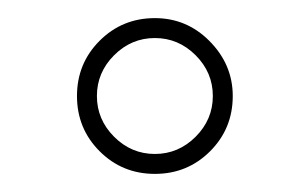

<svg xmlns="http://www.w3.org/2000/svg" viewBox="-20 -517 323 212"><path d="M151 -325Q115 -325 90 -350Q65 -375 65 -411Q65 -447 90 -472Q115 -497 151 -497Q186 -497 211 -472Q237 -446 237 -411Q237 -375 212 -350Q187 -325 151 -325ZM151 -347Q177 -347 196 -366Q215 -385 215 -411Q215 -437 196 -456Q177 -475 151 -475Q125 -475 106 -456Q87 -437 87 -411Q87 -385 106 -366Q125 -347 151 -347Z"/></svg>

Font: Corinthia
Style: Regular
Weight: 400
Designer: Robert E. Leuschke
Foundry: Robert E. Leuschke
Version: Version 1.013; ttfautohint (v1.8.3)